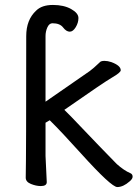

<svg xmlns="http://www.w3.org/2000/svg" viewBox="-20 -736 556 776"><path d="M308 -115Q227 -205 181 -250L164 -240V-106L169 0Q169 16 145 16Q126 16 105 7.5Q84 -1 84 -18Q86 -106 86 -590Q86 -656 126 -693Q149 -716 194 -716Q238 -716 267.5 -699.5Q297 -683 297 -663Q297 -644 286 -626Q275 -608 262 -608Q248 -608 235 -625Q222 -642 192 -642Q179 -642 171.5 -625.5Q164 -609 164 -590V-325L343 -449Q358 -460 382 -483Q387 -490 402 -490Q415 -490 430 -485Q468 -471 468 -452Q468 -443 433.5 -423Q399 -403 240 -292Q264 -269 302.5 -228Q341 -187 381 -146Q421 -105 452 -73Q481 -47 507 -36Q516 -32 516 -22Q516 -13 504 -3Q478 20 454 20Q430 20 308 -115Z"/></svg>

Font: LXGW WenKai Lite
Style: Bold
Weight: 700
Designer: LXGW / Fontworks Inc.
Foundry: LXGW / Fontworks Inc.
Version: Version 1.330;April 28, 2024